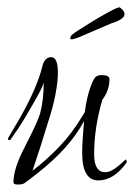

<svg xmlns="http://www.w3.org/2000/svg" viewBox="-20 -490 359 514"><path d="M27 4Q16 4 16 -2Q16 -38 45 -94Q81 -164 87 -185Q97 -221 97 -270Q95 -260 84.5 -240.5Q74 -221 57 -192Q41 -164 28.5 -145.5Q16 -127 8 -116Q8 -115 6 -115Q1 -115 1 -119Q1 -119 8.5 -132Q16 -145 31 -170Q79 -254 93 -311Q99 -337 117 -337Q135 -337 135 -295Q135 -273 129 -240Q123 -207 109 -164Q99 -131 88.5 -98Q78 -65 67 -33Q104 -61 138.5 -97Q173 -133 201 -180L207 -190Q212 -226 219.5 -249Q227 -272 234 -282Q240 -289 252 -289Q273 -289 273 -278Q273 -248 254 -223Q232 -148 232 -77Q232 -29 262 -29Q277 -29 297 -46Q317 -63 316 -63Q319 -63 319 -57V-55Q285 -7 243 -7Q200 -7 200 -81Q200 -99 201.5 -120Q203 -141 205 -166Q167 -94 80 -26Q75 -22 66 -15Q57 -8 46 0Q41 4 27 4ZM169 -385Q169 -386 168.5 -386.5Q168 -387 168 -388Q168 -390 170 -393.5Q172 -397 182 -404Q190 -409 208 -420.5Q226 -432 246.5 -444Q267 -456 283 -464Q299 -472 301 -470Q315 -460 313 -449Q310 -440 291 -432Q278 -428 263 -421Q248 -415 238.5 -410.5Q229 -406 214 -400Q192 -390 182.5 -387Q173 -384 169 -385Z"/></svg>

Font: Ruthie
Style: Regular
Weight: 400
Designer: Robert E. Leuschke
Foundry: Robert E. Leuschke
Version: Version 1.012